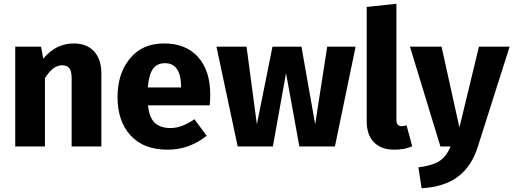

<svg xmlns="http://www.w3.org/2000/svg" viewBox="-20 -779 2730 1021"><path d="M372 -548Q441 -548 480 -506Q519 -464 519 -388V0H361V-361Q361 -401 348.5 -416.5Q336 -432 311 -432Q261 -432 219 -363V0H61V-531H198L210 -467Q277 -548 372 -548Z M1098 -276Q1098 -243 1095 -219H767Q774 -152 804 -125Q834 -98 887 -98Q946 -98 1014 -145L1079 -57Q986 17 872 17Q743 17 674 -59Q605 -135 605 -263Q605 -387 670.5 -467.5Q736 -548 853 -548Q968 -548 1033 -476Q1098 -404 1098 -276ZM943 -314V-321Q941 -443 857 -443Q816 -443 794 -413.5Q772 -384 766 -314Z M1871 -531 1761 0H1572L1501 -390L1431 0H1244L1131 -531H1291L1346 -118L1429 -531H1583L1656 -118L1720 -531Z M2076 17Q2007 17 1968.5 -22.5Q1930 -62 1930 -135V-742L2088 -759V-141Q2088 -108 2116 -108Q2130 -108 2142 -113L2172 -1Q2131 17 2076 17Z M2690 -531 2521 1Q2489 104 2416.5 159.5Q2344 215 2222 222L2205 111Q2281 101 2317.5 77Q2354 53 2376 0H2322L2160 -531H2328L2423 -101L2527 -531Z"/></svg>

Font: Fira Sans
Style: Bold
Weight: 700
Designer: bBox Type GmbH & Carrois Corporate GbR & Edenspiekermann AG
Foundry: bBox Type GmbH & Carrois Corporate GbR & Edenspiekermann AG
Version: Version 4.301;PS 004.301;hotconv 1.0.88;makeotf.lib2.5.64775